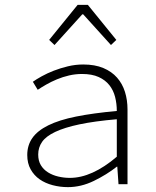

<svg xmlns="http://www.w3.org/2000/svg" viewBox="-20 -757 640 789"><path d="M259 12Q227 12 196.5 4Q166 -4 143 -20Q120 -36 106 -61Q92 -86 92 -120Q92 -160 113 -190Q134 -220 178.5 -242Q223 -264 292.5 -278Q362 -292 460 -301Q460 -331 453 -358.5Q446 -386 429.5 -407Q413 -428 385.5 -440.5Q358 -453 317 -453Q290 -453 264 -447Q238 -441 214 -431Q190 -421 170 -409.5Q150 -398 135 -388L115 -421Q129 -431 151.5 -443.5Q174 -456 201 -466.5Q228 -477 259 -484.5Q290 -492 322 -492Q370 -492 404.5 -477.5Q439 -463 461 -438Q483 -413 493.5 -379.5Q504 -346 504 -307V0H467L462 -72H460Q418 -39 365.5 -13.5Q313 12 259 12ZM267 -26Q358 -26 460 -113V-267Q368 -259 306.5 -246Q245 -233 207 -215Q169 -197 153 -174Q137 -151 137 -122Q137 -96 148 -78Q159 -60 177.5 -48.5Q196 -37 219.5 -31.5Q243 -26 267 -26ZM204 -572 182 -593 299 -737H341L458 -593L436 -572L322 -698H318Z"/></svg>

Font: Source Code Pro Light
Style: Regular
Weight: 300
Monospace: yes
Designer: Paul D. Hunt, Teo Tuominen
Foundry: Adobe Systems Incorporated
Version: Version 2.030;PS 1.000;hotconv 16.6.51;makeotf.lib2.5.65220